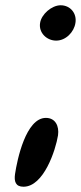

<svg xmlns="http://www.w3.org/2000/svg" viewBox="-20 -554 307 728"><path d="M37 106C33 134 39 154 69 154C146 154 191 15 200 -41C205 -76 190 -107 154 -107C78 -107 45 52 37 106ZM132 -467C126 -430 157 -400 193 -400C230 -400 261 -433 266 -467C272 -503 247 -534 210 -534C176 -534 137 -500 132 -467Z"/></svg>

Font: Asimov Print
Style: Regular
Weight: 500
Designer: Google
Version: Version 2.000980: 2014